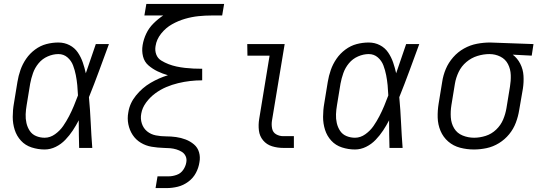

<svg xmlns="http://www.w3.org/2000/svg" viewBox="-20 -755 2776 980"><path d="M208 8Q237 8 264.5 -5.5Q292 -19 313.5 -41.5Q335 -64 351.5 -89Q368 -114 382 -141Q382 -140 382 -139V-134Q382 -100 382.5 -67Q383 -34 384 0H451Q446 -65 443 -129.5Q440 -194 434 -259Q461 -326 486 -394Q511 -462 536 -530H469Q456 -493 443.5 -455.5Q431 -418 418 -381Q412 -409 402.5 -436.5Q393 -464 377 -487.5Q361 -511 335 -524.5Q309 -538 278 -538Q247 -538 216.5 -530Q186 -522 159 -502Q132 -482 113.5 -455Q95 -428 84.5 -398Q74 -368 69 -337L51 -227Q45 -193 45 -158.5Q45 -124 55 -92.5Q65 -61 87 -37Q109 -13 141.5 -2.5Q174 8 208 8ZM208 -52Q185 -52 164.5 -60.5Q144 -69 132 -87Q120 -105 115 -127Q110 -149 111 -172Q112 -195 116 -218L134 -328Q139 -355 148.5 -382Q158 -409 177 -432Q196 -455 223.5 -467Q251 -479 278 -479Q305 -479 324.5 -462Q344 -445 353 -421Q362 -397 367 -371.5Q372 -346 374.5 -320Q377 -294 378 -268Q368 -241 357 -214.5Q346 -188 332.5 -162Q319 -136 302.5 -112Q286 -88 261 -70Q236 -52 208 -52Z M774 205H831Q859 205 887.5 198Q916 191 941 172.5Q966 154 980 127.5Q994 101 998 73Q1003 47 996 22.5Q989 -2 970 -18Q951 -34 927.5 -43Q904 -52 878.5 -55.5Q853 -59 827 -59Q801 -59 775.5 -64Q750 -69 731 -84.5Q712 -100 704 -124.5Q696 -149 701 -175Q706 -205 726 -232Q746 -259 772.5 -278.5Q799 -298 828.5 -310.5Q858 -323 889 -330.5Q920 -338 950.5 -341.5Q981 -345 1012 -345V-352V-365V-397V-404Q990 -404 968 -405Q946 -406 924 -408.5Q902 -411 881 -415.5Q860 -420 840.5 -427.5Q821 -435 803 -446Q785 -457 777.5 -477Q770 -497 774 -520Q779 -554 802.5 -583.5Q826 -613 858 -631Q890 -649 924.5 -659Q959 -669 993 -672.5Q1027 -676 1062 -676H1114L1124 -735H727L717 -676H813Q786 -658 763 -635Q740 -612 726.5 -583.5Q713 -555 708 -525Q703 -495 710 -467Q717 -439 738 -421Q759 -403 784 -391Q809 -379 837 -371Q791 -357 748.5 -332Q706 -307 674 -267.5Q642 -228 635 -182Q629 -151 635 -121Q641 -91 657 -66.5Q673 -42 698.5 -26.5Q724 -11 754 -6Q784 -1 816 0Q832 0 848.5 1.5Q865 3 880 7.5Q895 12 908 20Q921 28 927.5 42Q934 56 931 73Q928 93 915.5 111.5Q903 130 882 137.5Q861 145 841 145H784Z M1426 0H1480V-60H1426Q1406 -60 1389.5 -69.5Q1373 -79 1369 -98.5Q1365 -118 1368 -138L1433 -530H1242L1243 -471H1356L1303 -148Q1298 -118 1301.5 -89Q1305 -60 1323 -38.5Q1341 -17 1368.5 -8.5Q1396 0 1426 0Z M1792 8Q1821 8 1848.5 -5.5Q1876 -19 1897.5 -41.5Q1919 -64 1935.5 -89Q1952 -114 1966 -141Q1966 -140 1966 -139V-134Q1966 -100 1966.5 -67Q1967 -34 1968 0H2035Q2030 -65 2027 -129.5Q2024 -194 2018 -259Q2045 -326 2070 -394Q2095 -462 2120 -530H2053Q2040 -493 2027.5 -455.5Q2015 -418 2002 -381Q1996 -409 1986.5 -436.5Q1977 -464 1961 -487.5Q1945 -511 1919 -524.5Q1893 -538 1862 -538Q1831 -538 1800.5 -530Q1770 -522 1743 -502Q1716 -482 1697.5 -455Q1679 -428 1668.5 -398Q1658 -368 1653 -337L1635 -227Q1629 -193 1629 -158.5Q1629 -124 1639 -92.5Q1649 -61 1671 -37Q1693 -13 1725.5 -2.5Q1758 8 1792 8ZM1792 -52Q1769 -52 1748.5 -60.5Q1728 -69 1716 -87Q1704 -105 1699 -127Q1694 -149 1695 -172Q1696 -195 1700 -218L1718 -328Q1723 -355 1732.5 -382Q1742 -409 1761 -432Q1780 -455 1807.5 -467Q1835 -479 1862 -479Q1889 -479 1908.5 -462Q1928 -445 1937 -421Q1946 -397 1951 -371.5Q1956 -346 1958.5 -320Q1961 -294 1962 -268Q1952 -241 1941 -214.5Q1930 -188 1916.5 -162Q1903 -136 1886.5 -112Q1870 -88 1845 -70Q1820 -52 1792 -52Z M2399 8Q2431 8 2464 1Q2497 -6 2527 -24.5Q2557 -43 2579 -70Q2601 -97 2613 -129Q2625 -161 2630 -193L2649 -303Q2654 -336 2652 -368.5Q2650 -401 2635.5 -429.5Q2621 -458 2597 -476L2694 -471L2703 -530L2482 -538H2481Q2448 -538 2414 -531.5Q2380 -525 2348.5 -507.5Q2317 -490 2293 -462.5Q2269 -435 2255.5 -403Q2242 -371 2237 -337L2219 -227Q2213 -191 2214 -155Q2215 -119 2228.5 -87Q2242 -55 2268 -32.5Q2294 -10 2328.5 -1Q2363 8 2399 8ZM2400 -52Q2369 -52 2341 -63.5Q2313 -75 2298 -100Q2283 -125 2281 -156Q2279 -187 2284 -218L2302 -328Q2307 -358 2321 -387.5Q2335 -417 2360.5 -438.5Q2386 -460 2417 -469.5Q2448 -479 2478 -479Q2508 -479 2534 -466Q2560 -453 2573 -427.5Q2586 -402 2587 -372Q2588 -342 2583 -313L2565 -203Q2560 -173 2548 -144.5Q2536 -116 2512.5 -93.5Q2489 -71 2459 -61.5Q2429 -52 2400 -52Z"/></svg>

Font: Iosevka Sparkle Light Oblique
Style: Regular
Weight: 300
Italic angle: -9°
Designer: Belleve Invis
Foundry: Belleve Invis
Version: Version 4.5.0; ttfautohint (v1.8.3)